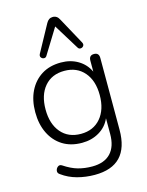

<svg xmlns="http://www.w3.org/2000/svg" viewBox="-138 -845 853 1116"><g transform="rotate(-15 289.0 -287.0)"><path d="M291 188Q237 188 186.5 174.5Q136 161 95 131Q81 122 83 108Q85 94 96 85.5Q107 77 120 85Q165 115 204.5 126Q244 137 289 137Q362 137 400 97Q438 57 438 -19V-113Q417 -65 371.5 -38Q326 -11 268 -11Q200 -11 151.5 -41.5Q103 -72 76.5 -126.5Q50 -181 50 -253Q50 -325 76.5 -379Q103 -433 151.5 -463.5Q200 -494 268 -494Q326 -494 370.5 -467.5Q415 -441 437 -394V-460Q437 -492 467 -492Q497 -492 497 -460V-28Q497 188 291 188ZM275 -63Q350 -63 394 -114.5Q438 -166 438 -253Q438 -340 394 -391Q350 -442 275 -442Q199 -442 155.5 -391Q112 -340 112 -253Q112 -166 155.5 -114.5Q199 -63 275 -63ZM418 -575Q425 -562 418.5 -553Q412 -544 401 -543.5Q390 -543 384 -554L291 -705L198 -554Q192 -543 181 -543.5Q170 -544 163.5 -553Q157 -562 164 -575L252 -736Q266 -762 291 -762Q317 -762 330 -736Z"/></g></svg>

Font: Nunito Light
Style: Regular
Weight: 300
Designer: Vernon Adams
Foundry: Vernon Adams
Version: Version 3.601; ttfautohint (v1.8.2.53-6de2)